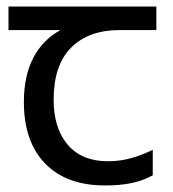

<svg xmlns="http://www.w3.org/2000/svg" viewBox="-20 -557 530 587"><path d="M301 10Q183 10 118 -57Q53 -124 53 -245Q53 -325 82 -380.5Q111 -436 165 -465H6V-537H458V-465H345Q251 -465 197.5 -411.5Q144 -358 144 -252Q144 -165 187 -114.5Q230 -64 310 -64Q347 -64 381 -73.5Q415 -83 447 -99V-21Q418 -5 383 2.5Q348 10 301 10Z"/></svg>

Font: uoriya05
Style: Book
Weight: 400
Designer: Jelle Bosma - Monotype Design Team
Foundry: Monotype Imaging Inc.
Version: Version 2.003